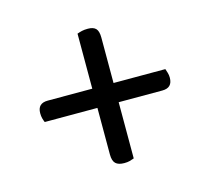

<svg xmlns="http://www.w3.org/2000/svg" viewBox="-75 -616 698 637"><g transform="rotate(-15 274.0 -297.0)"><path d="M312 -332H490Q492 -326 494.5 -318Q497 -310 497 -301Q497 -266 462 -266H312V-73Q304 -70 296.5 -68Q289 -66 278 -66Q258 -66 248.5 -75Q239 -84 239 -106V-266H58Q55 -273 53 -280.5Q51 -288 51 -298Q51 -332 86 -332H239V-521Q247 -524 255.5 -526Q264 -528 276 -528Q295 -528 303.5 -519Q312 -510 312 -488Z"/></g></svg>

Font: Baloo Chettan 2
Style: Regular
Weight: 400
Designer: Maithili Shingre, Unnati Kotecha and Ek Type
Foundry: Ek Type
Version: Version 1.640;hotconv 1.0.111;makeotfexe 2.5.65597; ttfautoh